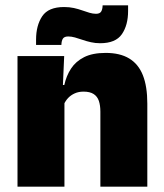

<svg xmlns="http://www.w3.org/2000/svg" viewBox="-20 -704 618 724"><path d="M535.5 0H358.5V-283Q358.5 -306.5 352.8 -323.5Q347 -340.5 333 -349.5Q319 -358.5 295 -358.5Q276.5 -358.5 262 -352Q247.5 -345.5 237.2 -334.8Q227 -324 221 -310.5L194 -383.5H222.5Q230 -418 247.8 -445.2Q265.5 -472.5 297.2 -488.5Q329 -504.5 378.5 -504.5Q432.5 -504.5 467.2 -483.5Q502 -462.5 518.8 -420.2Q535.5 -378 535.5 -313.5ZM223 0H46V-492.5H222L216.5 -366L223 -348ZM357.5 -541Q339.5 -541 322.8 -544.8Q306 -548.5 291 -553.8Q276 -559 262.5 -562.8Q249 -566.5 237.5 -566.5Q223 -566.5 217.5 -558.8Q212 -551 211.5 -535V-534.5H116V-554.5Q116 -608 139.2 -642.8Q162.5 -677.5 221.5 -677.5Q241.5 -677.5 258.5 -673.8Q275.5 -670 290 -664.8Q304.5 -659.5 317.5 -655.8Q330.5 -652 342 -652Q356 -652 361.2 -660Q366.5 -668 367 -683.5V-684H463V-662.5Q463 -609 439.5 -575Q416 -541 357.5 -541Z"/></svg>

Font: Anek Kannada Medium ExtraBold
Style: Regular
Weight: 800
Version: Version 1.003